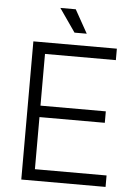

<svg xmlns="http://www.w3.org/2000/svg" viewBox="-59 -925 685 969"><g transform="rotate(5 283.5 -440.0)"><path d="M513 0H86V-700H509V-642H150V-380H481V-322H150V-58H513ZM351 -762H289L207 -880H285Z"/></g></svg>

Font: Space Grotesk Variable Light
Style: Regular
Weight: 300
Designer: Florian Karsten
Foundry: Florian Karsten
Version: Version 2.000